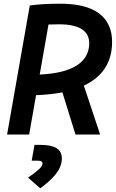

<svg xmlns="http://www.w3.org/2000/svg" viewBox="-20 -723 626 1032"><path d="M18.1 0H136.7L173.8 -211.4C226.1 -213.4 272.9 -218.3 315.4 -226.6L385.7 0H518.1L430.7 -262.7C531.2 -309.6 582.5 -388.7 582.5 -497.6C582.5 -632.8 487.3 -703.1 305.2 -703.1C238.8 -703.1 182.1 -699.7 140.1 -693.4ZM193.4 -322.3 240.7 -591.3C259.3 -591.8 278.8 -592.3 298.8 -592.3C404.3 -592.3 459.5 -557.6 459.5 -491.2C459.5 -387.7 368.7 -330.1 193.4 -322.3ZM196.3 289.1C259.3 242.7 312.5 191.9 312.5 128.9C312.5 78.6 274.9 55.7 196.3 55.7H165.5L150.4 140.6H182.1C199.7 140.6 208.5 145.5 208.5 155.8C208.5 175.8 177.7 198.7 130.9 231.9Z"/></svg>

Font: Cascadia Mono PL SemiBold
Style: Italic
Weight: 600
Italic angle: -10°
Monospace: yes
Designer: Aaron Bell
Foundry: Saja Typeworks
Version: Version 2404.023